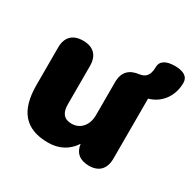

<svg xmlns="http://www.w3.org/2000/svg" viewBox="-140 -767 939 928"><g transform="rotate(30 329.5 -303.0)"><path d="M236 11C297 11 345 -15 376 -63C382 -16 412 9 463 9C519 9 549 -23 549 -81V-415C615 -433 659 -492 659 -566C659 -600 632 -617 583 -617C533 -617 505 -599 505 -565C505 -516 483 -500 454 -496C403 -490 371 -463 371 -404V-220C371 -163 337 -125 289 -125C247 -125 227 -149 227 -197V-412C227 -470 195 -501 138 -501C81 -501 49 -470 49 -412V-202C49 -59 109 11 236 11Z"/></g></svg>

Font: Nunito Black
Style: Regular
Weight: 900
Designer: Vernon Adams
Foundry: Vernon Adams
Version: Version 3.602